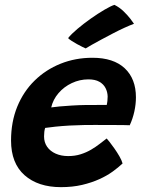

<svg xmlns="http://www.w3.org/2000/svg" viewBox="-20 -771 596 791"><path d="M485 -97.5Q468 -81.5 444.2 -64.2Q420.5 -47 389 -32.8Q357.5 -18.5 318 -9.2Q278.5 0 231 0Q137 0 81.2 -49.2Q25.5 -98.5 25.5 -192Q25.5 -269 51.2 -331.8Q77 -394.5 122.8 -439.2Q168.5 -484 229.5 -508.5Q290.5 -533 361 -533Q447.5 -533 493.8 -489.8Q540 -446.5 540 -370Q540 -341.5 533.5 -311.8Q527 -282 514.5 -255Q508.5 -255.5 485 -255.8Q461.5 -256 431 -256Q400.5 -256 372.5 -256.2Q344.5 -256.5 328.5 -256Q299 -255.5 267.2 -253.8Q235.5 -252 208.5 -249.2Q181.5 -246.5 166 -244Q161.5 -230 161.5 -209Q161.5 -184.5 174.2 -166.2Q187 -148 209.5 -138Q232 -128 261 -128Q289 -128 312.5 -135.5Q336 -143 355.5 -154.5Q375 -166 391 -178.5Q407 -191 419.5 -200.5Q422 -198 431 -186.8Q440 -175.5 451.2 -159.5Q462.5 -143.5 472 -127Q481.5 -110.5 485 -97.5ZM191 -328.5Q204 -330.5 225.8 -332.5Q247.5 -334.5 276 -336.2Q304.5 -338 336.5 -338.5Q355 -338.5 372.8 -338.5Q390.5 -338.5 403.2 -338.8Q416 -339 419.5 -338.5Q421.5 -346 422.5 -355.2Q423.5 -364.5 423.5 -373.5Q423 -392 414.8 -408.2Q406.5 -424.5 389.2 -434.2Q372 -444 344 -444Q308.5 -444 276 -428.8Q243.5 -413.5 221 -387.2Q198.5 -361 191 -328.5ZM451.5 -751Q472.5 -740.5 489 -724.5Q505.5 -708.5 516.8 -694Q528 -679.5 532 -673Q515.5 -667 492.5 -656.5Q469.5 -646 445 -633.2Q420.5 -620.5 397.8 -608.2Q375 -596 357.8 -586.2Q340.5 -576.5 333 -571.5Q329 -573 319 -578Q309 -583 297 -589.5Q285 -596 274.8 -602.8Q264.5 -609.5 260.5 -614Q273.5 -630.5 299 -652Q324.5 -673.5 354.2 -694.5Q384 -715.5 410.5 -731Q437 -746.5 451.5 -751Z"/></svg>

Font: Grandstander Thin SemiBold
Style: Italic
Weight: 600
Italic angle: -15°
Version: Version 1.200